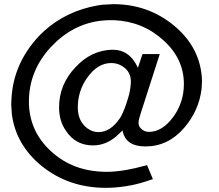

<svg xmlns="http://www.w3.org/2000/svg" viewBox="-20 -761 1055 923"><path d="M665 -501H748L658 -221Q646 -186 646 -171Q646 -145 675 -131H676Q684 -127 696 -127Q760 -127 813 -199Q864 -269 864 -357Q864 -478 767 -566Q667 -658 528 -664H512Q364 -664 252 -562L221 -531Q119 -418 119 -273Q119 -132 224 -35Q331 65 494 65Q571 65 687 33L715 100Q684 111 652 120Q620 129 586 134Q561 138 536.5 140Q512 142 489 142Q309 142 178 35Q56 -66 37 -212L34 -258L35 -283Q42 -437 143 -560Q154 -574 166.5 -587Q179 -600 192 -612Q300 -709 450 -735L469 -738L525 -741Q690 -741 814 -640Q930 -545 948 -411Q951 -390 951 -369L949 -334Q937 -230 865 -146Q788 -57 679 -57Q583 -57 569 -134Q561 -126 553 -118.5Q545 -111 537 -104Q487 -62 427 -62Q344 -62 298 -131Q264 -178 264 -245Q264 -355 343 -438Q419 -520 521 -522Q604 -522 643 -435ZM515 -458Q449 -458 399 -387Q354 -324 354 -244Q354 -178 401 -143H402Q425 -126 453 -126Q511 -126 555 -191L561 -200Q579 -233 595 -287Q602 -309 605 -327.5Q608 -346 609 -362Q612 -417 566 -444Q543 -458 515 -458Z"/></svg>

Font: Ekushey Lal Sabuj
Style: Regular
Weight: 400
Designer: Al Mamun Sumon
Foundry: Al Mamun Sumon
Version: Version 1.0